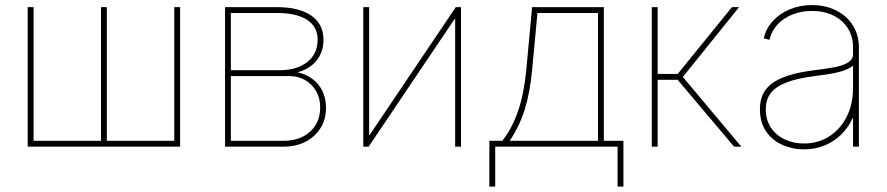

<svg xmlns="http://www.w3.org/2000/svg" viewBox="-20 -563 3403 737"><path d="M86.4 -535.6H108.9V-22.5H367.7V-535.6H390.1V-22.5H648.9V-535.6H671.4V0H86.4Z M843.8 0V-535.6H1043Q1127.9 -535.6 1174.8 -503.2Q1221.7 -470.7 1221.7 -410.2Q1221.7 -363.3 1194.8 -330.3Q1168 -297.4 1122.1 -285.6Q1156.2 -277.8 1180.7 -259Q1205.1 -240.2 1218.3 -212.4Q1231.4 -184.6 1231.4 -148.9Q1231.4 -105 1210.4 -71.5Q1189.5 -38.1 1152.8 -19Q1116.2 0 1068.4 0ZM866.2 -22.5H1068.4Q1131.3 -22.5 1170.2 -57.6Q1209 -92.8 1209 -150.9Q1209 -203.1 1175 -237.1Q1141.1 -271 1089.8 -271H866.2ZM866.2 -293.5H1053.7Q1119.1 -293.5 1159.2 -324.7Q1199.2 -356 1199.2 -410.2Q1199.2 -460.9 1158.4 -487.1Q1117.7 -513.2 1043 -513.2H866.2Z M1749.5 0H1727.1V-490.2H1725.1L1395 0H1374.5V-535.6H1397V-44.9H1398.9L1729.5 -535.6H1749.5Z M1858.4 153.3V-22.5H1908.2Q1927.7 -47.4 1942.6 -75.9Q1957.5 -104.5 1969 -137.9Q1980.5 -171.4 1988 -210Q1995.6 -248.5 2000 -293L2022.5 -535.6H2297.9V-22.5H2373V153.3H2350.6V0H1880.9V153.3ZM1936.5 -22.5H2275.4V-513.2H2043L2022.5 -293Q2014.2 -206.1 1993.9 -141.8Q1973.6 -77.6 1936.5 -22.5Z M2481.9 0V-535.6H2504.4V-279.3H2581.5L2789.6 -535.6H2816.9L2601.1 -267.6L2825.7 0H2797.9L2581.1 -256.8H2504.4V0Z M3066.4 10.3Q3021.5 10.3 2982.7 -7.1Q2943.8 -24.4 2920.4 -58.8Q2897 -93.3 2897 -143.6Q2897 -172.9 2906.7 -197Q2916.5 -221.2 2939.7 -240Q2962.9 -258.8 3003.4 -272.2Q3043.9 -285.6 3105.5 -293.5Q3146.5 -298.3 3180.2 -304.4Q3213.9 -310.5 3234.1 -322.5Q3254.4 -334.5 3254.4 -355.5V-381.3Q3254.4 -423.3 3234.4 -454.6Q3214.4 -485.8 3179 -503.4Q3143.6 -521 3096.7 -521Q3055.7 -521 3021.5 -507.3Q2987.3 -493.7 2964.4 -468.8Q2941.4 -443.8 2933.6 -410.2L2911.6 -416Q2920.4 -454.1 2946.8 -482.7Q2973.1 -511.2 3012 -527.3Q3050.8 -543.5 3096.7 -543.5Q3137.7 -543.5 3170.7 -531.2Q3203.6 -519 3227.5 -497.1Q3251.5 -475.1 3264.2 -445.6Q3276.9 -416 3276.9 -381.3V0H3254.4V-108.9H3252.4Q3236.3 -73.2 3208.7 -46.4Q3181.2 -19.5 3145 -4.6Q3108.9 10.3 3066.4 10.3ZM3066.4 -12.2Q3118.7 -12.2 3161.1 -38.3Q3203.6 -64.5 3229 -112.8Q3254.4 -161.1 3254.4 -227.1V-311Q3244.1 -302.7 3230.2 -296.6Q3216.3 -290.5 3198.7 -286.1Q3181.2 -281.7 3159.4 -278.3Q3137.7 -274.9 3111.3 -271.5Q3039.1 -262.7 2997.1 -245.8Q2955.1 -229 2937.3 -203.9Q2919.4 -178.7 2919.4 -143.6Q2919.4 -103 2939 -73.5Q2958.5 -43.9 2991.9 -28.1Q3025.4 -12.2 3066.4 -12.2Z"/></svg>

Font: Inter 20pt Thin
Style: Regular
Weight: 250
Version: Version 4.001;git-66647c0bb